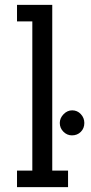

<svg xmlns="http://www.w3.org/2000/svg" viewBox="-20 -770 375 790"><path d="M195 -750V-68H260V0H50V-68H113V-682H50V-750ZM327 -264Q327 -242 312.5 -227.5Q298 -213 276 -213Q256 -213 241 -228Q226 -243 226 -264Q226 -284 241.5 -300Q257 -316 277 -316Q298 -316 312.5 -300.5Q327 -285 327 -264Z"/></svg>

Font: Kelly Slab
Style: Regular
Weight: 400
Designer: Denis Masharov
Foundry: Denis Masharov
Version: Version 1.001